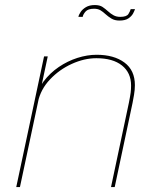

<svg xmlns="http://www.w3.org/2000/svg" viewBox="-20 -760 640 780"><path d="M431 0 503.5 -342Q509 -369.5 510.8 -383.8Q512.5 -398 512.5 -412.5Q512.5 -464.5 475.5 -494Q438.5 -523.5 371.5 -523.5Q322.5 -523.5 271.8 -500.5Q221 -477.5 183 -437.2Q145 -397 134 -345L121 -350.5Q131 -394.5 157 -429Q183 -463.5 218.8 -487.8Q254.5 -512 294.5 -524.8Q334.5 -537.5 372.5 -537.5Q443 -537.5 485.5 -506Q528 -474.5 528 -414Q528 -395.5 524.5 -375Q521 -354.5 518.5 -342L446 0ZM46 0 159 -531H174L61 0ZM528.5 -723Q526.5 -716.5 520.8 -705.5Q515 -694.5 502 -685.5Q489 -676.5 465.5 -676.5Q446 -676.5 432.8 -684.5Q419.5 -692.5 408 -703Q399 -711.5 388.5 -718Q378 -724.5 362 -724.5Q337.5 -724.5 327.5 -713Q317.5 -701.5 316 -691.5H298.5Q300 -700 307.5 -711.2Q315 -722.5 329.2 -731Q343.5 -739.5 365 -739.5Q385 -739.5 396.5 -731.8Q408 -724 419 -714Q430 -704 441.5 -697.8Q453 -691.5 468.5 -691.5Q494.5 -691.5 501.8 -703.2Q509 -715 511 -723Z"/></svg>

Font: Epilogue Thin
Style: Italic
Weight: 250
Italic angle: -12°
Designer: Tyler Finck
Foundry: Etcetera Type Co
Version: Version 2.112